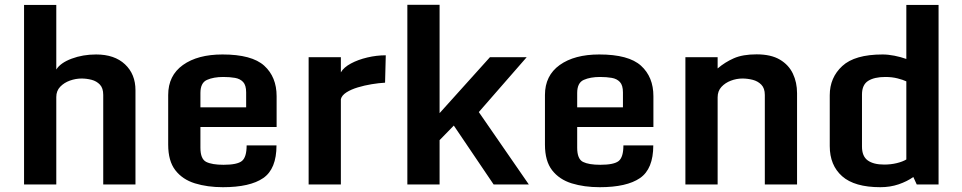

<svg xmlns="http://www.w3.org/2000/svg" viewBox="-20 -760 3963 791"><path d="M79.1 -739.7H211.9V-473.6Q229 -501 275.1 -518.3Q321.3 -535.6 376 -535.6Q451.7 -535.6 494.9 -495.1Q538.1 -454.6 538.1 -388.2V0H405.3V-369.1Q405.3 -397 391.6 -411.4Q377.9 -425.8 357.4 -431.2Q336.9 -436.5 315.9 -436.5Q292 -436.5 268.1 -428Q244.1 -419.4 228 -402.6Q211.9 -385.7 211.9 -360.4V0H79.1Z M672.9 -164.1V-368.7Q672.9 -448.7 733.6 -492.2Q794.4 -535.6 896.5 -535.6Q1017.6 -535.6 1068.6 -489.3Q1119.6 -442.9 1119.6 -363.8V-236.8H805.7V-151.4Q805.7 -105 829.6 -93Q853.5 -81.1 900.9 -81.1Q957.5 -81.1 976.8 -96.9Q996.1 -112.8 996.1 -161.1H1119.1Q1119.1 -64 1064.5 -26.4Q1009.8 11.2 898.4 11.2Q834.5 11.2 783.2 -4.6Q731.9 -20.5 702.4 -58.6Q672.9 -96.7 672.9 -164.1ZM994.1 -317.9V-379.4Q994.1 -408.7 981.7 -422.1Q969.2 -435.5 948 -439.2Q926.8 -442.9 899.9 -442.9Q859.9 -442.9 832.8 -430.9Q805.7 -418.9 805.7 -377V-317.9Z M1251.5 -524.4H1384.3V-461.9Q1396 -482.4 1425.5 -498.3Q1455.1 -514.2 1493.2 -523.2Q1531.2 -532.2 1569.3 -532.2L1566.4 -419.4Q1541 -418 1511.2 -413.1Q1481.4 -408.2 1453.9 -399.9Q1426.3 -391.6 1407.2 -379.4Q1388.2 -367.2 1384.3 -351.6V0H1251.5Z M1658.2 -740.2H1791V-293.9L1998.5 -524.4H2149.9L1952.6 -298.3L2158.7 0H2013.7L1849.6 -242.7L1791 -182.6V0H1658.2Z M2225.1 -164.1V-368.7Q2225.1 -448.7 2285.9 -492.2Q2346.7 -535.6 2448.7 -535.6Q2569.8 -535.6 2620.8 -489.3Q2671.9 -442.9 2671.9 -363.8V-236.8H2357.9V-151.4Q2357.9 -105 2381.8 -93Q2405.8 -81.1 2453.1 -81.1Q2509.8 -81.1 2529.1 -96.9Q2548.3 -112.8 2548.3 -161.1H2671.4Q2671.4 -64 2616.7 -26.4Q2562 11.2 2450.7 11.2Q2386.7 11.2 2335.4 -4.6Q2284.2 -20.5 2254.6 -58.6Q2225.1 -96.7 2225.1 -164.1ZM2546.4 -317.9V-379.4Q2546.4 -408.7 2533.9 -422.1Q2521.5 -435.5 2500.2 -439.2Q2479 -442.9 2452.1 -442.9Q2412.1 -442.9 2385 -430.9Q2357.9 -418.9 2357.9 -377V-317.9Z M2803.7 -524.4H2936.5V-478Q2966.8 -503.9 3003.4 -520Q3040 -536.1 3097.2 -536.1Q3156.2 -536.1 3192.9 -514.4Q3229.5 -492.7 3246.6 -456.5Q3263.7 -420.4 3263.7 -376V0H3130.9V-368.7Q3130.9 -396.5 3116.5 -411.1Q3102.1 -425.8 3080.8 -431.2Q3059.6 -436.5 3038.6 -436.5Q3014.6 -436.5 2991.2 -427.7Q2967.8 -418.9 2952.1 -401.9Q2936.5 -384.8 2936.5 -358.9V0H2803.7Z M3398.4 -158.2V-367.7Q3398.4 -440.4 3450 -488Q3501.5 -535.6 3616.2 -535.6Q3638.7 -535.6 3664.8 -530.5Q3690.9 -525.4 3713.9 -517.1V-739.7H3846.7V0H3756.8L3742.7 -30.8Q3717.3 -12.7 3682.4 -0.7Q3647.5 11.2 3606.9 11.2Q3500.5 11.2 3449.5 -33.9Q3398.4 -79.1 3398.4 -158.2ZM3713.9 -103V-424.8Q3700.7 -431.2 3678 -437Q3655.3 -442.9 3627.4 -442.9Q3582 -442.9 3556.6 -426.8Q3531.2 -410.6 3531.2 -370.6V-156.2Q3531.2 -116.2 3554.9 -99.1Q3578.6 -82 3622.6 -82Q3649.9 -82 3674.3 -87.9Q3698.7 -93.8 3713.9 -103Z"/></svg>

Font: Monda
Style: Bold
Weight: 700
Designer: Vernon Adams
Foundry: Vernon Adams
Version: Version 2.100; ttfautohint (v1.8.3)